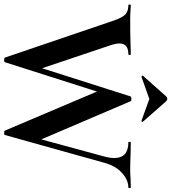

<svg xmlns="http://www.w3.org/2000/svg" viewBox="31 -878 849 952"><g transform="rotate(90 456.0 -401.5)"><path d="M470 -572 288 -1Q288 3 277 3Q266 3 265 -1L81 -542Q66 -585 50 -599Q34 -613 5 -613Q2 -613 2 -619Q2 -625 5 -625Q20 -625 26 -624Q46 -622 78 -622Q149 -622 209 -624Q226 -625 249 -625Q252 -625 252 -619Q252 -613 249 -613Q195 -613 195 -569Q195 -551 204 -524L326 -161L276 -54L458 -625Q461 -628 470 -628Q480 -628 481 -625L681 -157L636 -54L754 -488Q763 -520 763 -543Q763 -613 685 -613Q683 -613 683 -619Q683 -625 685 -625L741 -624Q791 -622 821 -622Q841 -622 867 -624L910 -625Q912 -625 912 -619Q912 -613 910 -613Q872 -613 837 -581.5Q802 -550 787 -495L649 -1Q649 3 638 3Q628 3 627 -1L425 -477ZM470 -806Q476 -806 481 -801L583 -685Q584 -685 584 -683Q584 -681 581.5 -679Q579 -677 578 -678L470 -717L361 -678Q359 -677 356 -680.5Q353 -684 355 -685L458 -801Q463 -806 470 -806Z"/></g></svg>

Font: Cormorant Infant
Style: Bold
Weight: 700
Designer: Christian Thalmann (Catharsis Fonts)
Foundry: Catharsis Fonts
Version: Version 4.000